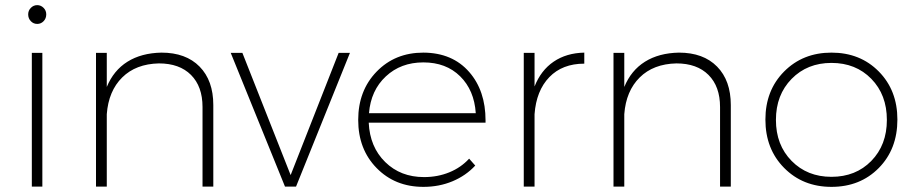

<svg xmlns="http://www.w3.org/2000/svg" viewBox="-20 -727 3564 748"><path d="M89.8 -670.9Q89.8 -686 100.3 -696.5Q110.8 -707 125 -707Q139.2 -707 149.7 -696.5Q160.2 -686 160.2 -670.9Q160.2 -655.3 149.9 -644.5Q139.6 -633.8 125 -633.8Q110.4 -633.8 100.1 -644.5Q89.8 -655.3 89.8 -670.9ZM104 0V-521H145V0Z M354 0V-521H396V-388.2Q422.4 -452.6 476.6 -486.6Q530.8 -520.5 608.9 -522Q704.1 -522 757.6 -467.5Q811 -413.1 811 -317.9V0H769V-310.1Q769 -390.1 724.1 -435.1Q679.2 -480 599.1 -480Q509.3 -478 456.1 -425.3Q402.8 -372.6 396 -282.2V0Z M878.9 -521H924.3L1112.3 -44.9L1299.3 -521H1343.3L1133.3 0H1090.3Z M1629.4 -522Q1742.7 -521.5 1808.1 -446.3Q1871.6 -373.5 1871.6 -257.8Q1871.6 -253.4 1871.6 -249H1416.5Q1420.9 -154.3 1480.7 -95.7Q1540.5 -37.1 1631.8 -37.1Q1685.1 -37.1 1730.5 -55.7Q1775.9 -74.2 1807.6 -108.9L1831.5 -82Q1794.9 -42.5 1742.9 -20.8Q1690.9 1 1629.4 1Q1519 1 1447.3 -72.3Q1375.5 -145.5 1375.5 -259.8Q1375.5 -374 1447.3 -448Q1519 -522 1629.4 -522ZM1417.5 -286.1H1833.5Q1827.6 -375.5 1772.7 -429.7Q1717.8 -483.9 1629.4 -483.9Q1541.5 -483.9 1483.2 -429.4Q1424.8 -375 1417.5 -286.1Z M2020.5 0V-521H2062.5V-390.1Q2087.4 -453.1 2137 -486.8Q2186.5 -520.5 2256.3 -522V-479Q2170.9 -479 2120.1 -426.5Q2069.3 -374 2062.5 -282.2V0Z M2370.1 0V-521H2412.1V-388.2Q2438.5 -452.6 2492.7 -486.6Q2546.9 -520.5 2625 -522Q2720.2 -522 2773.7 -467.5Q2827.1 -413.1 2827.1 -317.9V0H2785.2V-310.1Q2785.2 -390.1 2740.2 -435.1Q2695.3 -480 2615.2 -480Q2525.4 -478 2472.2 -425.3Q2418.9 -372.6 2412.1 -282.2V0Z M2961.9 -261.2Q2961.9 -375 3034.9 -448.5Q3107.9 -522 3219.2 -522Q3331.1 -522 3403.6 -448.5Q3476.1 -375 3476.1 -261.2Q3476.1 -146 3403.6 -72.5Q3331.1 1 3219.2 1Q3107.9 1 3034.9 -72.8Q2961.9 -146.5 2961.9 -261.2ZM3219.2 -38.1Q3314 -38.1 3374.5 -100.1Q3435.1 -162.1 3435.1 -259.8Q3435.1 -357.9 3374.5 -419.9Q3314 -481.9 3219.2 -481.9Q3125 -481.9 3064 -419.7Q3002.9 -357.4 3002.9 -259.8Q3002.9 -162.1 3064 -100.1Q3125 -38.1 3219.2 -38.1Z"/></svg>

Font: Montserrat Ultra Light
Style: Regular
Weight: 200
Designer: Julieta Ulanovsky
Foundry: Julieta Ulanovsky
Version: Version 3.001;PS 003.001;hotconv 1.0.70;makeotf.lib2.5.58329